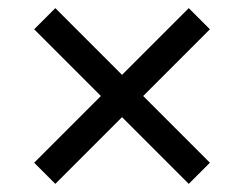

<svg xmlns="http://www.w3.org/2000/svg" viewBox="-20 -566 600 472"><path d="M116 -546 496 -166 444 -114 64 -494ZM64 -166 444 -546 496 -494 116 -114Z"/></svg>

Font: TASA Explorer VF
Style: Regular
Weight: 400
Designer: Weizhong Zhang
Foundry: Local Remote
Version: Version 1.000;Glyphs 3.2 (3192)